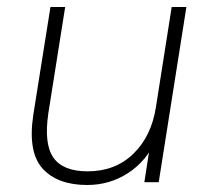

<svg xmlns="http://www.w3.org/2000/svg" viewBox="-20 -520 601 548"><path d="M229 8Q144 8 101.5 -39Q59 -86 75 -192L124 -500H166L118 -197Q105 -109 132.5 -70Q160 -31 230 -31Q309 -31 360.5 -81Q412 -131 425 -214L470 -500H512L433 0H392L411 -122H426Q398 -60 345.5 -26Q293 8 229 8Z"/></svg>

Font: Mulish ExtraLight ExtraLight
Style: Italic
Weight: 250
Italic angle: -9°
Version: Version 3.603